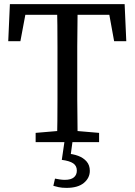

<svg xmlns="http://www.w3.org/2000/svg" viewBox="-20 -690 653 932"><path d="M153 0V-45L294 -57H320L461 -45V0ZM256 0Q258 -51 258.5 -102.5Q259 -154 259 -206Q259 -258 259 -310V-359Q259 -411 259 -463Q259 -515 258.5 -567Q258 -619 256 -670H357Q357 -620 356 -568Q355 -516 355 -464Q355 -412 355 -359V-310Q355 -259 355 -207Q355 -155 356 -103.5Q357 -52 357 0ZM20 -490 28 -670H585L593 -490H534L502 -666L548 -618H65L112 -666L79 -490ZM280 86 293 -3H332L321 78L302 55Q334 57 359.5 66.5Q385 76 400.5 94Q416 112 416 139Q416 174 387 198Q358 222 303 222Q280 222 264.5 218.5Q249 215 239 212L247 177Q258 179 270 181Q282 183 295 183Q324 183 338.5 171Q353 159 353 138Q353 115 335.5 103Q318 91 280 86Z"/></svg>

Font: Source Serif 4 18pt
Style: Regular
Weight: 400
Designer: Frank Grießhammer
Foundry: Adobe Systems Incorporated
Version: Version 4.004;hotconv 1.0.116;makeotfexe 2.5.65601